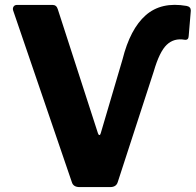

<svg xmlns="http://www.w3.org/2000/svg" viewBox="-20 -762 797 782"><path d="M739.8 -737.9Q757.2 -734.7 757.2 -718.7L748.5 -615.1Q747.8 -597.7 731.8 -600.1Q688.7 -607.7 659.2 -579.7Q629.6 -551.8 606.2 -471.1L459.8 -21Q453.7 0 428.8 0H304.2Q278.2 0 272.4 -20.7L33.8 -718.5Q30.6 -727.7 35.1 -734.9Q39.6 -742 49.6 -742H193.7Q210.1 -742 215.3 -724.7L378.9 -219.3Q381.5 -211.5 385.1 -212Q388.8 -212.5 390.6 -220.3L479 -520Q510 -644 573.5 -699.9Q637 -755.8 739.8 -737.9Z"/></svg>

Font: Libre Franklin Thin
Style: Regular
Weight: 100
Designer: Pablo Impallari, Rodrigo Fuenzalida, Nhung Nguyen
Foundry: Impallari Type
Version: Version 3.000